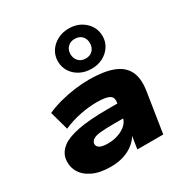

<svg xmlns="http://www.w3.org/2000/svg" viewBox="-190 -990 1112 1154"><g transform="rotate(-30 366.0 -412.5)"><path d="M250 11Q175 11 124.5 -13.5Q74 -38 52 -79Q30 -120 39 -171Q48 -211 85 -239.5Q122 -268 199.5 -283.5Q277 -299 407 -299H498L484 -204H393Q335 -204 301 -200.5Q267 -197 251.5 -187.5Q236 -178 232 -163Q228 -144 245 -131.5Q262 -119 305 -119Q343 -119 376.5 -130.5Q410 -142 433 -163Q456 -184 460 -213L474 -306Q480 -341 455 -354.5Q430 -368 370 -368Q313 -368 253 -356Q193 -344 136 -319L100 -449Q142 -468 192.5 -481.5Q243 -495 295.5 -502Q348 -509 395 -509Q496 -509 559.5 -485.5Q623 -462 649 -411Q675 -360 662 -277L619 0H439L455 -101L461 -102Q444 -66 413.5 -41Q383 -16 342.5 -2.5Q302 11 250 11ZM445 -557Q400 -557 365 -575.5Q330 -594 310 -625.5Q290 -657 290 -696Q290 -736 310 -767Q330 -798 365 -817Q400 -836 445 -836Q490 -836 524.5 -817Q559 -798 579 -766.5Q599 -735 599 -695Q599 -656 579 -625Q559 -594 524.5 -575.5Q490 -557 445 -557ZM445 -628Q476 -628 494 -647.5Q512 -667 512 -697Q512 -726 494 -745Q476 -764 444 -764Q414 -764 395.5 -745Q377 -726 377 -697Q377 -667 395.5 -647.5Q414 -628 445 -628Z"/></g></svg>

Font: Nunito Sans 10pt Expanded Black
Style: Italic
Weight: 900
Width: 7
Italic angle: -9°
Designer: Vernon Adams
Foundry: Vernon Adams
Version: Version 3.101;gftools[0.9.27]